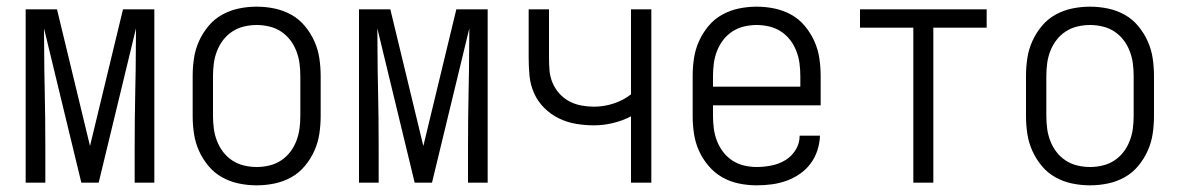

<svg xmlns="http://www.w3.org/2000/svg" viewBox="-20 -548 3540 576"><path d="M276 0H224L112 -463Q112 -432 112.5 -400.5Q113 -369 113 -338L114 -286Q115 -241 115.5 -195.5Q116 -150 116 -104V0H57V-520H151L250 -110L349 -520H443V0H384V-104Q384 -150 384.5 -195.5Q385 -241 386 -286L387 -338Q387 -369 387.5 -400.5Q388 -432 388 -463Z M750 8Q723 8 696.5 2.5Q670 -3 646.5 -16Q623 -29 605.5 -50Q588 -71 577 -95.5Q566 -120 562 -146.5Q558 -173 558 -200V-320Q558 -347 562 -373.5Q566 -400 577 -424.5Q588 -449 605.5 -470Q623 -491 646.5 -504Q670 -517 696.5 -522.5Q723 -528 750 -528Q777 -528 803.5 -522.5Q830 -517 853.5 -504Q877 -491 894.5 -470Q912 -449 923 -424.5Q934 -400 938 -373.5Q942 -347 942 -320V-200Q942 -173 938 -146.5Q934 -120 923 -95.5Q912 -71 894.5 -50Q877 -29 853.5 -16Q830 -3 803.5 2.5Q777 8 750 8ZM750 -47Q769 -47 788 -51.5Q807 -56 823 -66.5Q839 -77 850.5 -92Q862 -107 869 -125Q876 -143 878.5 -162Q881 -181 881 -200V-320Q881 -339 878.5 -358Q876 -377 869 -395Q862 -413 850.5 -428Q839 -443 823 -453.5Q807 -464 788 -468.5Q769 -473 750 -473Q731 -473 712 -468.5Q693 -464 677 -453.5Q661 -443 649.5 -428Q638 -413 631 -395Q624 -377 621.5 -358Q619 -339 619 -320V-200Q619 -181 621.5 -162Q624 -143 631 -125Q638 -107 649.5 -92Q661 -77 677 -66.5Q693 -56 712 -51.5Q731 -47 750 -47Z M1276 0H1224L1112 -463Q1112 -432 1112.5 -400.5Q1113 -369 1113 -338L1114 -286Q1115 -241 1115.5 -195.5Q1116 -150 1116 -104V0H1057V-520H1151L1250 -110L1349 -520H1443V0H1384V-104Q1384 -150 1384.5 -195.5Q1385 -241 1386 -286L1387 -338Q1387 -369 1387.5 -400.5Q1388 -432 1388 -463Z M1873 0V-199Q1848 -186 1819.5 -179Q1791 -172 1762 -172Q1735 -172 1708 -176.5Q1681 -181 1656.5 -193Q1632 -205 1612.5 -224.5Q1593 -244 1582 -269Q1571 -294 1568.5 -321Q1566 -348 1566 -375V-520H1627V-375Q1627 -356 1628.5 -337Q1630 -318 1637.5 -300Q1645 -282 1658 -267.5Q1671 -253 1688 -244Q1705 -235 1724 -231.5Q1743 -228 1762 -228Q1792 -228 1821 -237.5Q1850 -247 1873 -265V-520H1934V0Z M2250 8Q2223 8 2196.5 2.5Q2170 -3 2147 -16Q2124 -29 2106 -50Q2088 -71 2077 -95.5Q2066 -120 2062 -146.5Q2058 -173 2058 -200V-320Q2058 -347 2062 -373.5Q2066 -400 2077 -424.5Q2088 -449 2105.5 -470Q2123 -491 2146.5 -504Q2170 -517 2196.5 -522.5Q2223 -528 2250 -528Q2277 -528 2303.5 -522.5Q2330 -517 2353.5 -504Q2377 -491 2394.5 -470Q2412 -449 2423 -424.5Q2434 -400 2438 -373.5Q2442 -347 2442 -320V-232H2119V-200Q2119 -181 2121.5 -162Q2124 -143 2131 -125Q2138 -107 2149.5 -92Q2161 -77 2177 -66.5Q2193 -56 2212 -51.5Q2231 -47 2250 -47Q2272 -47 2294.5 -51.5Q2317 -56 2336 -67.5Q2355 -79 2367 -98.5Q2379 -118 2379 -141H2440Q2439 -118 2432 -96.5Q2425 -75 2411.5 -57Q2398 -39 2379 -26Q2360 -13 2339 -5.5Q2318 2 2295.5 5Q2273 8 2250 8ZM2119 -288H2381V-320Q2381 -339 2378.5 -358Q2376 -377 2369 -395Q2362 -413 2350.5 -428Q2339 -443 2323 -453.5Q2307 -464 2288 -468.5Q2269 -473 2250 -473Q2231 -473 2212 -468.5Q2193 -464 2177 -453.5Q2161 -443 2149.5 -428Q2138 -413 2131 -395Q2124 -377 2121.5 -358Q2119 -339 2119 -320Z M2720 0V-465H2560V-520H2940V-465H2780V0Z M3250 8Q3223 8 3196.5 2.5Q3170 -3 3146.5 -16Q3123 -29 3105.5 -50Q3088 -71 3077 -95.5Q3066 -120 3062 -146.5Q3058 -173 3058 -200V-320Q3058 -347 3062 -373.5Q3066 -400 3077 -424.5Q3088 -449 3105.5 -470Q3123 -491 3146.5 -504Q3170 -517 3196.5 -522.5Q3223 -528 3250 -528Q3277 -528 3303.5 -522.5Q3330 -517 3353.5 -504Q3377 -491 3394.5 -470Q3412 -449 3423 -424.5Q3434 -400 3438 -373.5Q3442 -347 3442 -320V-200Q3442 -173 3438 -146.5Q3434 -120 3423 -95.5Q3412 -71 3394.5 -50Q3377 -29 3353.5 -16Q3330 -3 3303.5 2.5Q3277 8 3250 8ZM3250 -47Q3269 -47 3288 -51.5Q3307 -56 3323 -66.5Q3339 -77 3350.5 -92Q3362 -107 3369 -125Q3376 -143 3378.5 -162Q3381 -181 3381 -200V-320Q3381 -339 3378.5 -358Q3376 -377 3369 -395Q3362 -413 3350.5 -428Q3339 -443 3323 -453.5Q3307 -464 3288 -468.5Q3269 -473 3250 -473Q3231 -473 3212 -468.5Q3193 -464 3177 -453.5Q3161 -443 3149.5 -428Q3138 -413 3131 -395Q3124 -377 3121.5 -358Q3119 -339 3119 -320V-200Q3119 -181 3121.5 -162Q3124 -143 3131 -125Q3138 -107 3149.5 -92Q3161 -77 3177 -66.5Q3193 -56 3212 -51.5Q3231 -47 3250 -47Z"/></svg>

Font: Iosevka Term Curly Light
Style: Regular
Weight: 300
Designer: Belleve Invis
Foundry: Belleve Invis
Version: Version 32.3.0